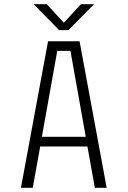

<svg xmlns="http://www.w3.org/2000/svg" viewBox="-20 -897 610 917"><path d="M429 -877 307 -753H262.5L140.5 -877H203L285 -788.5L366.5 -877ZM433 0 397.5 -197.5H172L136.5 0H80L209.5 -700H360L489.5 0ZM253.5 -654 180 -243.5H389.5L316.5 -654Z"/></svg>

Font: League Mono Narrow UltraLight
Style: Regular
Weight: 200
Width: 3
Designer: Tyler Finck
Foundry: The League of Moveable Type / Tyler Finck
Version: Version 2.210